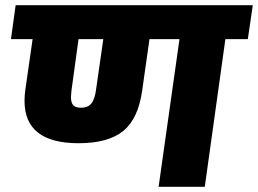

<svg xmlns="http://www.w3.org/2000/svg" viewBox="-20 -716 989 736"><path d="M930 -566H844L765 0H588L668 -566H553L525 -369Q510 -261 452.5 -214Q395 -167 281 -167Q74 -167 74 -329Q74 -349 77 -371L105 -566H22L40 -696H949ZM376 -566H281L254 -369Q252 -351 252 -344Q252 -322 261 -312.5Q270 -303 291 -303Q316 -303 329.5 -318.5Q343 -334 348 -371Z"/></svg>

Font: FiraGO Heavy
Style: Italic
Weight: 900
Italic angle: -8°
Designer: bBox Type GmbH
Foundry: bBox Type GmbH
Version: Version 1.001